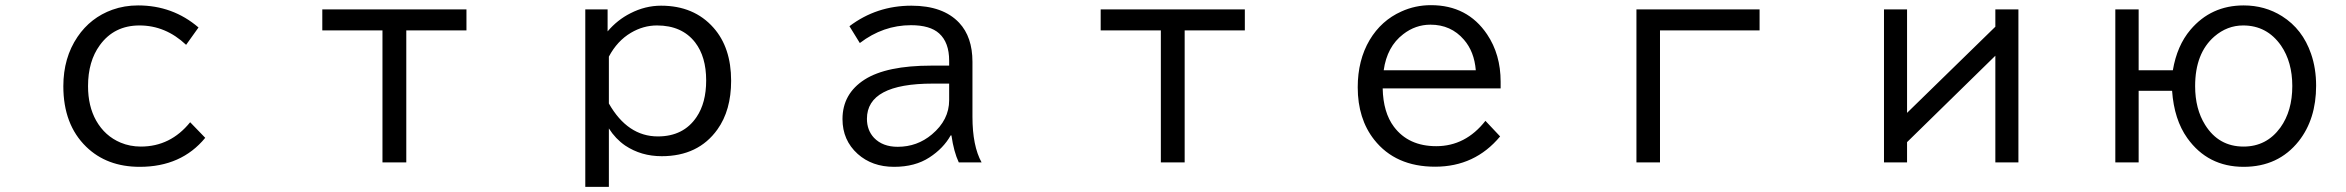

<svg xmlns="http://www.w3.org/2000/svg" viewBox="-20 -601 9040 740"><path d="M771 -69.8Q679.2 42 518.6 42Q391.6 42 312 -35.6Q224.1 -121.1 224.1 -268.6Q224.1 -378.4 278.8 -459Q329.1 -533.2 413.1 -563.5Q459.5 -580.1 512.2 -580.1Q646 -580.1 745.1 -495.1L697.3 -428.2Q618.2 -502.9 517.6 -502.9Q419.9 -502.9 364.7 -426.8Q319.3 -364.7 319.3 -269Q319.3 -191.9 350.6 -136.2Q384.3 -76.7 444.8 -51.3Q481 -36.1 522.9 -36.1Q637.2 -36.1 712.9 -129.9Z M1222.2 -564.9H1777.8V-483.9H1545.9V24.9H1454.1V-483.9H1222.2Z M2321.8 -564.9V-480Q2359.4 -524.4 2409.7 -549.8Q2466.8 -579.1 2527.8 -579.1Q2654.8 -579.1 2730 -494.1Q2797.9 -417.5 2797.9 -289.6Q2797.9 -175.8 2745.1 -102.1Q2671.4 1 2530.3 1Q2451.2 1 2389.6 -40Q2352.1 -65.9 2326.7 -106V119.1H2235.8V-564.9ZM2326.7 -202.1Q2398.9 -75.2 2515.6 -75.2Q2614.3 -75.2 2664.6 -149.9Q2701.7 -204.6 2701.7 -291Q2701.7 -382.3 2659.2 -437.5Q2608.4 -502.9 2512.2 -502.9Q2459.5 -502.9 2411.6 -474.6Q2358.9 -443.4 2326.7 -382.8Z M3638.2 -348.1V-367.2Q3638.2 -437.5 3599.6 -472.2Q3564.5 -503.9 3491.2 -503.9Q3383.8 -503.9 3293.9 -435.1L3253.9 -500Q3358.4 -579.1 3492.7 -579.1Q3614.7 -579.1 3676.8 -513.2Q3728 -458.5 3728 -362.8V-150.9Q3728 -38.6 3763.2 24.9H3675.3Q3656.2 -15.6 3647 -79.1H3644Q3616.2 -29.3 3562 5.9Q3506.8 42 3425.8 42Q3341.3 42 3285.6 -7.8Q3227.1 -60.5 3227.1 -142.1Q3227.1 -239.7 3312.5 -294.4Q3397 -348.1 3569.8 -348.1ZM3638.2 -278.8H3575.2Q3321.3 -278.8 3321.3 -143.1Q3321.3 -99.1 3348.6 -69.8Q3381.8 -35.2 3439.9 -35.2Q3515.1 -35.2 3571.8 -83Q3638.2 -138.7 3638.2 -214.8Z M4222.2 -564.9H4777.8V-483.9H4545.9V24.9H4454.1V-483.9H4222.2Z M5763.7 -260.3H5309.1Q5311 -167.5 5352.5 -112.3Q5408.7 -37.6 5515.6 -37.6Q5628.4 -37.6 5705.1 -135.3L5761.7 -75.2Q5664.6 41.5 5511.2 41.5Q5358.4 41.5 5276.4 -62.5Q5212.9 -143.1 5212.9 -264.6Q5212.9 -369.1 5258.8 -446.8Q5303.7 -522 5380.9 -556.6Q5434.6 -581.1 5495.1 -581.1Q5635.7 -581.1 5711.4 -468.8Q5763.7 -391.1 5763.7 -286.1ZM5668 -330.1Q5662.1 -402.3 5622.1 -448.2Q5572.3 -505.9 5493.2 -505.9Q5435.5 -505.9 5388.2 -469.2Q5325.7 -421.4 5313 -330.1Z M6287.1 -564.9H6761.7V-483.9H6377.9V24.9H6287.1Z M7241.2 -564.9H7330.1V-166L7670.4 -498V-564.9H7759.3V24.9H7670.4V-386.2L7330.1 -53.2V24.9H7241.2Z M8132.8 -564.9H8222.7V-330.1H8354.5Q8370.6 -425.3 8422.4 -486.3Q8502 -580.1 8627.4 -580.1Q8709.5 -580.1 8775.4 -538.6Q8854.5 -488.8 8887.2 -393.6Q8906.7 -337.4 8906.7 -270.5Q8906.7 -142.1 8839.8 -57.1Q8761.2 42 8627.4 42Q8489.3 42 8410.2 -68.8Q8359.4 -140.1 8351.6 -251H8222.7V24.9H8132.8ZM8625.5 -502.9Q8564 -502.9 8514.6 -460.4Q8440.4 -396 8440.4 -269Q8440.4 -181.2 8479 -119.6Q8531.2 -36.1 8627 -36.1Q8715.8 -36.1 8769 -109.4Q8814.9 -173.3 8814.9 -269.5Q8814.9 -361.8 8771.5 -425.3Q8717.3 -502.9 8625.5 -502.9Z"/></svg>

Font: FORM UDPGothic
Style: Regular
Weight: 400
Foundry: Pronama LLC
Version: Version 1.05101